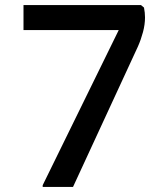

<svg xmlns="http://www.w3.org/2000/svg" viewBox="-20 -740 656 760"><path d="M73 -720H538L550 -710Q552 -700 553 -690Q554 -680 554 -671Q554 -643 546 -613Q538 -583 526 -556L269 0H149V-7L450 -621H73Z"/></svg>

Font: Kufam Medium
Style: Regular
Weight: 500
Designer: Wael Morcos, Artur Schmal
Foundry: Original Type
Version: Version 1.300; ttfautohint (v1.8.3)